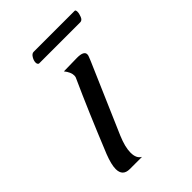

<svg xmlns="http://www.w3.org/2000/svg" viewBox="-143 -497 556 556"><g transform="rotate(-45 135.0 -218.5)"><path d="M55 0Q26 0 26 -29Q26 -47 38 -78Q64 -142 87 -196Q110 -250 130 -294Q133 -299 133 -305Q133 -319 120 -335L175 -336Q203 -336 203 -322Q203 -318 201 -313.5Q199 -309 196 -301L104 -88Q90 -55 90 -32Q90 -8 105 0ZM85 -402Q80 -404 80 -411Q80 -419 85.5 -428Q91 -437 98 -437H266Q270 -437 270 -429Q270 -422 266 -412Q262 -402 254 -402Z"/></g></svg>

Font: Carattere
Style: Regular
Weight: 400
Designer: Robert E. Leuschke
Foundry: Robert E. Leuschke
Version: Version 1.010; ttfautohint (v1.8.3)